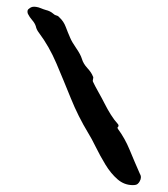

<svg xmlns="http://www.w3.org/2000/svg" viewBox="-20 -530 489 558"><path d="M386 -26Q393 -15 386 -3Q384 1 380 4.5Q376 8 366 8Q341 8 321.5 -9Q302 -26 286.5 -51.5Q271 -77 258.5 -102.5Q246 -128 236 -144Q207 -192 186 -244Q165 -296 144 -345.5Q123 -395 93 -435Q86 -444 84 -454Q81 -463 73.5 -471.5Q66 -480 61 -490Q57 -501 66 -506Q73 -512 85 -510Q92 -509 99 -506Q106 -503 113 -501Q126 -498 135 -490Q139 -486 144 -485Q149 -484 153 -479Q165 -468 171 -452Q177 -436 184 -420Q189 -408 201.5 -390Q214 -372 218 -359Q222 -345 234 -332Q246 -319 250 -308Q252 -306 250.5 -300.5Q249 -295 250 -293Q255 -282 266 -262.5Q277 -243 284 -229Q292 -213 302 -197Q312 -181 323 -169Q326 -165 323 -161Q320 -160 323 -155Q343 -128 357 -94Q371 -60 386 -26Z"/></svg>

Font: Slackside One
Style: Regular
Weight: 400
Version: Version 1.000